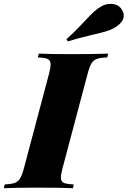

<svg xmlns="http://www.w3.org/2000/svg" viewBox="-67 -990 671 1010"><path d="M0 0ZM378.4 -878.9Q410.6 -913.1 428.7 -929.7Q446.8 -946.3 468.8 -958Q489.7 -969.7 514.6 -969.7Q557.6 -969.7 576.7 -935.1Q584 -920.9 584 -908.2Q584 -871.6 531.7 -841.8Q512.7 -831.5 488.8 -824.5Q464.8 -817.4 423.8 -808.1Q340.8 -788.6 289.6 -772L282.7 -784.2Q325.7 -821.8 378.4 -878.9ZM253.4 -57.1Q253.4 -42.5 260 -34.9Q266.6 -27.3 280.8 -24.2Q294.9 -21 320.8 -20L316.9 0Q252.4 -2.9 129.9 -2.9Q11.7 -2.9 -46.9 0L-42 -20Q-7.3 -21.5 10.3 -27.8Q27.8 -34.2 38.6 -51.5Q49.3 -68.8 59.1 -106L190.9 -602.1Q199.2 -633.8 199.2 -649.9Q199.2 -665 192.6 -672.9Q186 -680.7 171.9 -683.8Q157.7 -687 131.8 -688L137.2 -708Q192.4 -705.1 314 -705.1Q427.2 -705.1 502 -708L497.1 -688Q460.4 -686.5 442.6 -680.2Q424.8 -673.8 414.3 -656.7Q403.8 -639.6 394 -602.1L262.2 -106Q253.4 -71.8 253.4 -57.1Z"/></svg>

Font: TypoPRO Playfair Display SC
Style: Italic
Weight: 900
Italic angle: -14°
Designer: Claus Eggers Sørensen
Foundry: Claus Eggers Sørensen
Version: Version 1.004;PS 001.004;hotconv 1.0.70;makeotf.lib2.5.58329